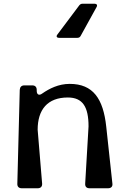

<svg xmlns="http://www.w3.org/2000/svg" viewBox="-20 -1010 696 1030"><path d="M297 -807H395C403 -807 409 -810 413 -818L498 -972C504 -982 499 -990 488 -990H423C415 -990 410 -987 405 -981L288 -825C280 -815 284 -807 297 -807ZM97 0H182C198 0 207 -9 206 -25L182 -314C182 -421 234 -487 344 -487C424 -487 455 -436 455 -332L437 -25C436 -9 444 0 461 0H559C576 0 585 -9 583 -25L550 -330C534 -481 479 -560 354 -560C294 -560 245 -535 206 -508C190 -496 177 -502 177 -523V-527C177 -543 169 -552 153 -552H111C95 -552 87 -543 86 -528L73 -25C72 -9 81 0 97 0Z"/></svg>

Font: OpenDyslexic3
Style: Regular
Weight: 400
Designer: Abelardo Gonzalez
Version: Version 3.001;PS 003.001;hotconv 1.0.88;makeotf.lib2.5.64775